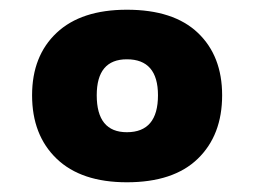

<svg xmlns="http://www.w3.org/2000/svg" viewBox="-20 -491 528 395"><path d="M46 -295Q46 -376 96.5 -423.5Q147 -471 241 -471Q337 -471 387 -423.5Q437 -376 437 -295Q437 -213 387 -164.5Q337 -116 241 -116Q147 -116 96.5 -164.5Q46 -213 46 -295ZM305 -295Q305 -369 241 -369Q179 -369 179 -295Q179 -219 241 -219Q305 -219 305 -295Z"/></svg>

Font: FiraGOUPP
Style: Bold
Weight: 700
Designer: bBox Type
Foundry: bBox Type GmbH
Version: Version 1.001